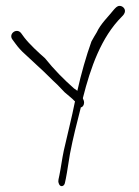

<svg xmlns="http://www.w3.org/2000/svg" viewBox="-20 -681 473 653"><path d="M22 -547 33 -532C41 -521 52 -508 67 -495L109 -456C137 -431 154 -412 175 -393L200 -367C212 -356 224 -348 234 -337C235 -337 235 -337 235 -336C224 -280 209 -223 197 -169C191 -141 187 -109 182 -85L179 -71C178 -66 178 -62 180 -57C184 -43 199 -46 201 -60L204 -74C209 -98 213 -131 218 -158C228 -211 242 -265 255 -316C261 -316 266 -324 266 -332C266 -337 264 -342 262 -346V-348C288 -451 324 -554 394 -624C399 -629 405 -635 405 -644C405 -653 396 -661 387 -661C378 -661 373 -654 368 -649C350 -626 322 -600 309 -571C304 -562 297 -552 291 -540C273 -490 256 -430 243 -372C240 -375 237 -377 232 -380C198 -410 164 -444 133 -483C110 -503 80 -531 63 -553L52 -568C37 -588 8 -566 22 -547Z"/></svg>

Font: Stray Cat
Style: SuCn
Weight: 400
Version: Version 1.0